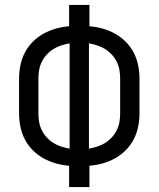

<svg xmlns="http://www.w3.org/2000/svg" viewBox="-20 -755 640 775"><path d="M259 0V-86Q232 -88 205.5 -95.5Q179 -103 155.5 -116Q132 -129 112.5 -148.5Q93 -168 80.5 -192Q68 -216 62.5 -243Q57 -270 57 -297V-438Q57 -465 62.5 -492Q68 -519 80.5 -543Q93 -567 112.5 -586.5Q132 -606 155.5 -619Q179 -632 205.5 -639.5Q232 -647 259 -649V-735H341V-649Q368 -647 394.5 -639.5Q421 -632 444.5 -619Q468 -606 487.5 -586.5Q507 -567 519.5 -543Q532 -519 537.5 -492Q543 -465 543 -438V-297Q543 -270 537.5 -243Q532 -216 519.5 -192Q507 -168 487.5 -148.5Q468 -129 444.5 -116Q421 -103 394.5 -95.5Q368 -88 341 -86V0ZM261 -155V-580Q244 -577 227 -571.5Q210 -566 195.5 -557Q181 -548 169 -535Q157 -522 149 -506Q141 -490 138 -473Q135 -456 135 -438V-297Q135 -279 138 -262Q141 -245 149 -229Q157 -213 169 -200Q181 -187 195.5 -178Q210 -169 227 -163.5Q244 -158 261 -155ZM339 -155Q356 -158 373 -163.5Q390 -169 404.5 -178Q419 -187 431 -200Q443 -213 451 -229Q459 -245 462 -262Q465 -279 465 -297V-438Q465 -456 462 -473Q459 -490 451 -506Q443 -522 431 -535Q419 -548 404.5 -557Q390 -566 373 -571.5Q356 -577 339 -580Z"/></svg>

Font: Iosevka Extended
Style: Regular
Weight: 400
Width: 7
Monospace: yes
Designer: Belleve Invis
Foundry: Belleve Invis
Version: Version 32.5.0; ttfautohint (v1.8.4)